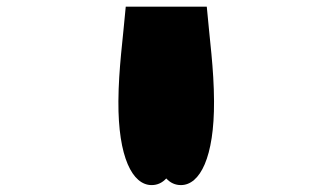

<svg xmlns="http://www.w3.org/2000/svg" viewBox="-20 -565 976 564"><path d="M349.4 -545.5C340.9 -448.5 328.5 -364 327.8 -267.8C326.7 -103 369.3 -21.3 425.4 -21.3C442.5 -21.3 456.7 -28.1 468.4 -40.8C480.1 -28.1 494.3 -21.3 511.4 -21.3C567.5 -21.3 609.7 -103 608.7 -267.8C608.3 -364 595.9 -448.5 587.4 -545.5Z"/></svg>

Font: Karasuma Gothic
Style: Bold
Weight: 700
Designer: Rasmus Andersson / Ryoko Nishizuka
Foundry: Genbu
Version: Version 1.00